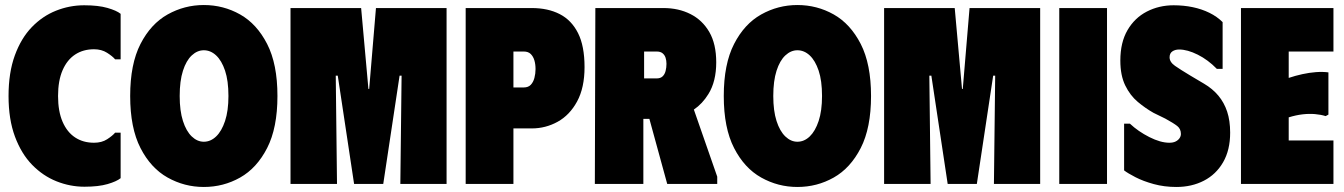

<svg xmlns="http://www.w3.org/2000/svg" viewBox="-20 -732 5347 764"><path d="M14 -350Q14 -443 39 -511.5Q64 -580 106.5 -624Q149 -668 203 -689.5Q257 -711 315 -711Q371 -711 407.5 -700.5Q444 -690 460 -677V-496H438Q428 -508 406 -522Q384 -536 354 -536Q311 -536 279 -515Q247 -494 229 -452.5Q211 -411 211 -350Q211 -289 229 -247.5Q247 -206 279 -185Q311 -164 354 -164Q385 -164 406.5 -178Q428 -192 438 -204H460V-23Q444 -10 408 0.5Q372 11 316 11Q259 11 205 -10.5Q151 -32 108 -76Q65 -120 39.5 -188.5Q14 -257 14 -350Z M498 -350Q498 -477 539 -557Q580 -637 647 -674.5Q714 -712 791 -712Q869 -712 935.5 -674.5Q1002 -637 1043 -557Q1084 -477 1084 -350Q1084 -223 1043 -143Q1002 -63 935.5 -25.5Q869 12 791 12Q714 12 647 -25.5Q580 -63 539 -143Q498 -223 498 -350ZM695 -350Q695 -291 708 -250.5Q721 -210 743 -189Q765 -168 791 -168Q818 -168 840 -189Q862 -210 875.5 -250.5Q889 -291 889 -350Q889 -411 875.5 -451Q862 -491 840 -511.5Q818 -532 791 -532Q765 -532 743 -511.5Q721 -491 708 -450.5Q695 -410 695 -350Z M1136 0V-700H1417L1446 -378H1449L1476 -700H1757V0H1573L1578 -431H1570L1505 0H1389L1324 -431H1316L1321 0Z M1833 0V-700H2096Q2160 -700 2207 -676Q2254 -652 2280 -600.5Q2306 -549 2306 -465Q2306 -383 2276.5 -328.5Q2247 -274 2199 -247.5Q2151 -221 2096 -221H2023V0ZM2023 -384H2064Q2082 -384 2092 -394.5Q2102 -405 2106.5 -422Q2111 -439 2111 -457Q2111 -476 2106.5 -491.5Q2102 -507 2092 -517Q2082 -527 2064 -527H2023Z M2349 -700H2620Q2680 -700 2727.5 -676Q2775 -652 2802.5 -604.5Q2830 -557 2830 -484Q2830 -408 2799 -358Q2775 -319 2741 -296L2834 -29V0H2635L2564 -259H2540V0H2347ZM2543 -420H2593Q2608 -420 2616.5 -428Q2625 -436 2628.5 -449.5Q2632 -463 2632 -478Q2632 -491 2628.5 -502Q2625 -513 2616.5 -520Q2608 -527 2593 -527H2543Z M2860 -350Q2860 -477 2901 -557Q2942 -637 3009 -674.5Q3076 -712 3153 -712Q3231 -712 3297.5 -674.5Q3364 -637 3405 -557Q3446 -477 3446 -350Q3446 -223 3405 -143Q3364 -63 3297.5 -25.5Q3231 12 3153 12Q3076 12 3009 -25.5Q2942 -63 2901 -143Q2860 -223 2860 -350ZM3057 -350Q3057 -291 3070 -250.5Q3083 -210 3105 -189Q3127 -168 3153 -168Q3180 -168 3202 -189Q3224 -210 3237.5 -250.5Q3251 -291 3251 -350Q3251 -411 3237.5 -451Q3224 -491 3202 -511.5Q3180 -532 3153 -532Q3127 -532 3105 -511.5Q3083 -491 3070 -450.5Q3057 -410 3057 -350Z M3498 0V-700H3779L3808 -378H3811L3838 -700H4119V0H3935L3940 -431H3932L3867 0H3751L3686 -431H3678L3683 0Z M4195 -700H4385V0H4195Z M4875 -204Q4875 -135 4847 -86.5Q4819 -38 4770.5 -13Q4722 12 4661 12Q4613 12 4571 0.5Q4529 -11 4498 -27Q4467 -43 4453 -54V-240H4476Q4509 -209 4553.5 -186.5Q4598 -164 4633 -164Q4648 -164 4658 -169Q4668 -174 4673.5 -182Q4679 -190 4679 -199Q4679 -219 4664.5 -230.5Q4650 -242 4617 -260L4570 -283Q4538 -301 4507.5 -326.5Q4477 -352 4457.5 -392Q4438 -432 4438 -491Q4438 -563 4466.5 -612Q4495 -661 4543.5 -686Q4592 -711 4650 -711Q4690 -711 4726 -703.5Q4762 -696 4792.5 -681Q4823 -666 4845 -644V-458H4822Q4787 -494 4746 -514.5Q4705 -535 4672 -535Q4656 -535 4645 -527.5Q4634 -520 4634 -504Q4634 -485 4655.5 -470Q4677 -455 4717 -431L4771 -399Q4805 -379 4828 -351.5Q4851 -324 4863 -288Q4875 -252 4875 -204Z M5286 -700V-527H5108V-422Q5135 -431 5162.5 -437Q5190 -443 5216.5 -445Q5243 -447 5266 -444V-276L5255 -270Q5236 -276 5212.5 -278Q5189 -280 5163 -277Q5137 -274 5108 -265V-173H5286V0H4918V-700Z"/></svg>

Font: Phudu Light Black
Style: Regular
Weight: 900
Version: Version 1.005;gftools[0.9.23]